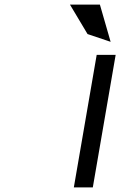

<svg xmlns="http://www.w3.org/2000/svg" viewBox="-20 -820 555 840"><path d="M417 -800H286L363 -671L464 -637ZM486 -580H403L303 0H386Z"/></svg>

Font: Charger Monospace
Style: Regular
Weight: 400
Designer: Jasper
Foundry: Cannot Into Space Fonts
Version: Version 0.980